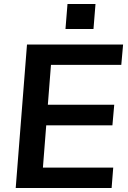

<svg xmlns="http://www.w3.org/2000/svg" viewBox="-20 -933 635 953"><path d="M58 0 114 -712H591L582 -611H233L193 -101H542L534 0ZM194 -311 201 -413H547L538 -311ZM315 -913H454L444 -789H305Z"/></svg>

Font: Muli
Style: Bold Italic
Weight: 700
Italic angle: -4.541°
Designer: Vernon Adams
Foundry: Vernon Adams
Version: Version 2.100; ttfautohint (v1.8.1.43-b0c9)